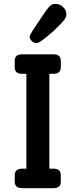

<svg xmlns="http://www.w3.org/2000/svg" viewBox="-20 -984 396 1004"><path d="M135 -793Q135 -803 192 -886Q224 -935 238 -949.5Q252 -964 268 -964Q291 -964 309 -948Q327 -932 327 -909Q327 -894 314 -877.5Q301 -861 259 -821Q214 -782 197 -770.5Q180 -759 169 -759Q156 -759 145.5 -770Q135 -781 135 -793ZM96 0Q57 0 57 -34V-68Q57 -102 96 -102H118V-598H96Q57 -598 57 -632V-666Q57 -700 96 -700H259Q298 -700 298 -666V-632Q298 -598 259 -598H238V-102H259Q298 -102 298 -68V-34Q298 0 259 0Z"/></svg>

Font: Solway Medium
Style: Regular
Weight: 500
Designer: Mariya V. Pigoulevskaya
Foundry: The Northern Block Ltd.
Version: Version 1.000;hotconv 1.0.109;makeotfexe 2.5.65596